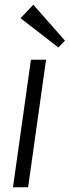

<svg xmlns="http://www.w3.org/2000/svg" viewBox="-20 -793 295 813"><path d="M175 -540 99 0H35L111 -540ZM255 -621 227 -592 67 -716 121 -773Z"/></svg>

Font: Pathway Extreme Condensed ExtraLight
Style: Italic
Weight: 250
Width: 3
Italic angle: -8°
Version: Version 1.001;gftools[0.9.26]